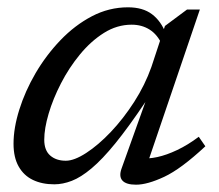

<svg xmlns="http://www.w3.org/2000/svg" viewBox="-20 -495 599 525"><path d="M312.5 -34.5 377.5 -216Q331.5 -147.5 295.5 -103.2Q259.5 -59 230.2 -34.5Q201 -10 176.2 -0.5Q151.5 9 128.5 9Q95 9 70 -3Q45 -15 31 -39.8Q17 -64.5 17 -102Q17 -145 32.8 -195.2Q48.5 -245.5 77.2 -294.8Q106 -344 145.2 -385Q184.5 -426 231.2 -450.5Q278 -475 330 -475Q370.5 -475 395.5 -456.2Q420.5 -437.5 434 -402L423 -373Q410.5 -400.5 389.2 -414Q368 -427.5 340 -427.5Q300 -427.5 264.2 -405Q228.5 -382.5 198.5 -346Q168.5 -309.5 146.8 -267.2Q125 -225 113 -184.2Q101 -143.5 101 -113Q101 -84 117.2 -69.8Q133.5 -55.5 160 -55.5Q183 -55.5 215.8 -76.8Q248.5 -98 282.8 -134Q317 -170 346.8 -216.2Q376.5 -262.5 394 -312L431 -424L491.5 -469H526.5L379.5 -37L364.5 -62.5Q384.5 -60 410 -65.5Q435.5 -71 464.5 -84.8Q493.5 -98.5 523.5 -121L541.5 -95Q475 -33 429 -11.5Q383 10 352 10Q325 10 314.8 -1.2Q304.5 -12.5 312.5 -34.5Z"/></svg>

Font: Newsreader 12pt
Style: Italic
Weight: 400
Italic angle: -17°
Version: Version 1.003